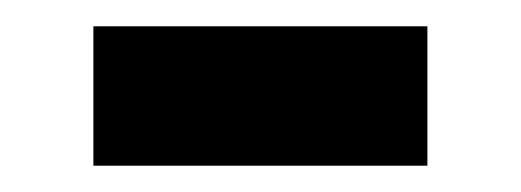

<svg xmlns="http://www.w3.org/2000/svg" viewBox="-20 -370 396 146"><path d="M51 -350V-244H305V-350Z"/></svg>

Font: Noto Sans Bengali SemiBold
Style: Regular
Weight: 600
Designer: Jelle Bosma - Monotype Design Team
Foundry: Monotype Imaging Inc.
Version: Version 2.003